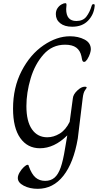

<svg xmlns="http://www.w3.org/2000/svg" viewBox="-20 -932 623 1207"><path d="M92 187Q92 171 103.5 151.5Q115 132 130 118Q145 104 154 104Q160 104 161 113Q179 163 203.5 184Q228 205 264 205Q299 205 322.5 185Q346 165 361.5 121Q377 77 389 1L403 -81Q321 0 231 0Q153 0 107.5 -64Q62 -128 62 -249Q62 -382 116 -486Q170 -590 253.5 -647Q337 -704 420 -704Q472 -704 511.5 -683.5Q551 -663 551 -622Q551 -613 546 -596Q541 -579 528 -558Q522 -550 518 -546.5Q514 -543 508 -543Q502 -543 499 -549Q496 -555 494.5 -564.5Q493 -574 492 -578Q484 -615 459 -633Q434 -651 389 -651Q308 -651 253.5 -589.5Q199 -528 172.5 -438.5Q146 -349 146 -265Q146 -169 181 -119Q216 -69 277 -69Q317 -69 355 -92Q393 -115 418 -166L438 -314Q440 -338 465.5 -362.5Q491 -387 513 -387Q525 -387 525 -381Q525 -379 514.5 -364.5Q504 -350 500 -316L469 -61Q443 91 378.5 173Q314 255 217 255Q167 255 129.5 235.5Q92 216 92 187ZM331 -843Q331 -865 341.5 -880.5Q352 -896 366.5 -904Q381 -912 390 -912Q395 -912 396.5 -909.5Q398 -907 398 -900Q396 -882 396 -875Q396 -800 460 -800Q502 -800 523 -827.5Q544 -855 556 -895Q558 -901 560.5 -903.5Q563 -906 568 -906Q573 -906 574.5 -903Q576 -900 575 -893Q570 -840 533.5 -802Q497 -764 434 -764Q386 -764 358.5 -786Q331 -808 331 -843Z"/></svg>

Font: Charm
Style: Regular
Weight: 400
Designer: Katatrad Aksorn Co.,Ltd.
Foundry: Cadson Demak Co.,Ltd.
Version: Version 1.001